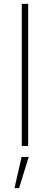

<svg xmlns="http://www.w3.org/2000/svg" viewBox="-20 -757 259 996"><path d="M93 0V-737H126V0ZM55 219 92 57H129L79 219Z"/></svg>

Font: Tomorrow ExtraLight
Style: Regular
Weight: 275
Designer: Tony de Marco, Monica Rizzolli
Foundry: Just in Type
Version: Version 2.002